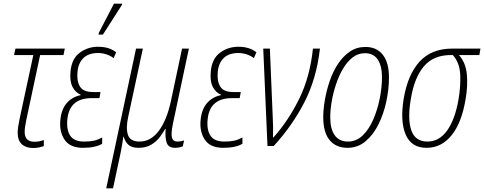

<svg xmlns="http://www.w3.org/2000/svg" viewBox="-20 -793 2630 1043"><path d="M160 11Q121 11 98.5 -9.5Q76 -30 76 -72Q76 -98 86 -145L161 -494H56L64 -529H332L325 -494H198L123 -142Q119 -121 116.5 -106Q114 -91 114 -76Q114 -23 167 -23Q182 -23 194 -25.5Q206 -28 218 -32V1Q206 5 192 8Q178 11 160 11Z M431 10Q360 10 330.5 -34.5Q301 -79 308 -143Q314 -201 343.5 -234Q373 -267 418 -276L419 -278Q389 -291 373.5 -322Q358 -353 363 -404Q369 -474 413 -506.5Q457 -539 513 -539Q573 -539 611 -509L597 -477Q583 -489 560 -497Q537 -505 513 -505Q461 -505 433 -477.5Q405 -450 401 -402Q396 -354 414 -323.5Q432 -293 485 -293H526L520 -260H479Q357 -260 346 -145Q340 -89 361 -56.5Q382 -24 437 -24Q469 -24 491 -29Q513 -34 535 -46V-12Q498 10 431 10ZM515 -605 517 -615 599 -773H644L642 -766L539 -605Z M557 230 719 -529H756L676 -156Q663 -97 675 -60.5Q687 -24 738 -24Q799 -24 842.5 -82Q886 -140 908 -242L969 -529H1006L920 -124Q908 -67 914 -45.5Q920 -24 944 -24Q963 -24 980 -30L973 2Q966 5 955 7.5Q944 10 931 10Q894 10 885 -19Q876 -48 880 -92H877Q868 -76 850.5 -51.5Q833 -27 804 -8.5Q775 10 732 10Q698 10 679.5 -5Q661 -20 652 -50H650Q643 -2 635 38L594 230Z M1193 10Q1122 10 1092.5 -34.5Q1063 -79 1070 -143Q1076 -201 1105.5 -234Q1135 -267 1180 -276L1181 -278Q1151 -291 1135.5 -322Q1120 -353 1125 -404Q1131 -474 1175 -506.5Q1219 -539 1275 -539Q1335 -539 1373 -509L1359 -477Q1345 -489 1322 -497Q1299 -505 1275 -505Q1223 -505 1195 -477.5Q1167 -450 1163 -402Q1158 -354 1176 -323.5Q1194 -293 1247 -293H1288L1282 -260H1241Q1119 -260 1108 -145Q1102 -89 1123 -56.5Q1144 -24 1199 -24Q1231 -24 1253 -29Q1275 -34 1297 -46V-12Q1260 10 1193 10Z M1433 0 1410 -529H1446L1462 -147Q1463 -129 1463.5 -99Q1464 -69 1463 -47H1466Q1548 -139 1606 -257.5Q1664 -376 1680 -529H1718Q1700 -368 1634.5 -239.5Q1569 -111 1467 0Z M1868 10Q1805 10 1770.5 -32Q1736 -74 1736 -156Q1736 -200 1745 -251.5Q1754 -303 1771.5 -354Q1789 -405 1816.5 -446.5Q1844 -488 1881 -513Q1918 -538 1965 -538Q2026 -538 2059.5 -495.5Q2093 -453 2093 -372Q2093 -310 2079 -243.5Q2065 -177 2037 -119.5Q2009 -62 1966.5 -26Q1924 10 1868 10ZM1870 -24Q1916 -24 1950.5 -57.5Q1985 -91 2008 -144.5Q2031 -198 2043 -258.5Q2055 -319 2055 -373Q2055 -435 2032 -469.5Q2009 -504 1962 -504Q1925 -504 1895.5 -481Q1866 -458 1843.5 -420Q1821 -382 1805.5 -335.5Q1790 -289 1782 -242Q1774 -195 1774 -156Q1774 -92 1798.5 -58Q1823 -24 1870 -24Z M2297 10Q2214 10 2183.5 -62.5Q2153 -135 2173 -257Q2195 -388 2259.5 -458.5Q2324 -529 2437 -529H2590L2584 -494H2473Q2510 -453 2516 -389.5Q2522 -326 2509 -253Q2488 -126 2433 -58Q2378 10 2297 10ZM2302 -24Q2366 -24 2409 -84Q2452 -144 2471 -254Q2483 -325 2480 -388.5Q2477 -452 2440 -494H2429Q2335 -494 2283 -433Q2231 -372 2212 -257Q2193 -148 2214 -86Q2235 -24 2302 -24Z"/></svg>

Font: Noto Sans Condensed ExtraLight
Style: Italic
Weight: 200
Width: 3
Italic angle: -12°
Designer: Monotype Design Team
Foundry: Monotype Imaging Inc.
Version: Version 2.013; ttfautohint (v1.8.4.7-5d5b)